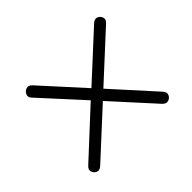

<svg xmlns="http://www.w3.org/2000/svg" viewBox="-103 -687 807 807"><g transform="rotate(-45 300.0 -283.5)"><path d="M105 -63Q91 -50 78 -55.5Q65 -61 61 -74Q57 -87 70 -99L272 -286L104 -470Q93 -482 98.5 -495Q104 -508 117.5 -512.5Q131 -517 144 -503L310 -320L511 -505Q525 -518 538 -512.5Q551 -507 555 -494Q559 -481 546 -469L344 -283L512 -97Q524 -84 518.5 -71Q513 -58 499.5 -54Q486 -50 473 -64L306 -248Z"/></g></svg>

Font: Nunito Light
Style: Italic
Weight: 300
Italic angle: -9°
Designer: Vernon Adams
Foundry: Vernon Adams
Version: Version 3.601; ttfautohint (v1.8.2.53-6de2)